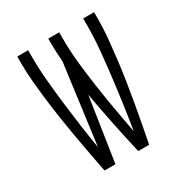

<svg xmlns="http://www.w3.org/2000/svg" viewBox="-171 -863 942 991"><g transform="rotate(-30 300.0 -367.5)"><path d="M167 0Q156 -58 145 -115.5Q134 -173 124 -231Q114 -289 105 -347.5Q96 -406 89 -464Q82 -522 76.5 -580.5Q71 -639 71 -698V-735H136V-698Q136 -626 142.5 -553.5Q149 -481 157.5 -409Q166 -337 176 -265Q186 -193 198 -122L261 -597Q259 -622 257.5 -647.5Q256 -673 256 -698V-735H321V-698Q321 -623 329 -547.5Q337 -472 348 -397.5Q359 -323 372 -248.5Q385 -174 399 -100Q411 -174 421.5 -248.5Q432 -323 441 -398Q450 -473 457 -548Q464 -623 464 -698V-735H529V-698Q529 -639 523.5 -580.5Q518 -522 511 -464Q504 -406 495 -347.5Q486 -289 476 -231Q466 -173 455 -115.5Q444 -58 433 0H368Q346 -95 326.5 -190Q307 -285 290 -381L232 0Z"/></g></svg>

Font: Iosevka SS04 Light Extended
Style: Regular
Weight: 300
Width: 7
Monospace: yes
Designer: Belleve Invis
Foundry: Belleve Invis
Version: Version 19.0.0; ttfautohint (v1.8.4)